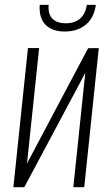

<svg xmlns="http://www.w3.org/2000/svg" viewBox="-20 -778 447 798"><path d="M249 -647Q197.3 -647 169.4 -674.8Q141.6 -702.6 145 -757.8H182.1Q179.2 -717.8 198.7 -699.5Q218.3 -681.2 252.4 -681.2Q328.1 -681.2 341.3 -757.8H378.4Q370.6 -702.6 335.9 -674.8Q301.3 -647 249 -647ZM35.6 0 96.2 -578.1H142.6L92.3 -98.6L346.2 -577.6L390.6 -578.1L330.1 0H284.7L334.5 -475.1L81.1 0Z"/></svg>

Font: Oswald
Style: Extra-Light
Weight: 200
Designer: Vernon Adams
Foundry: Vernon Adams
Version: 3.0; ttfautohint (v0.94.23-7a4d-dirty) -l 8 -r 50 -G 200 -x 